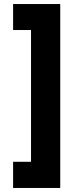

<svg xmlns="http://www.w3.org/2000/svg" viewBox="-20 -781 414 953"><path d="M279 152H45V22H134V-632H45V-761H279Z"/></svg>

Font: Reem Kufi Fun
Style: Bold
Weight: 700
Designer: Khaled Hosny
Version: Version 1.005